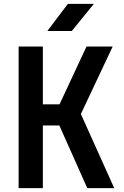

<svg xmlns="http://www.w3.org/2000/svg" viewBox="-20 -970 640 990"><path d="M76 0V-730H201V-432H287L426 -730H561L397 -382L569 0H430L286 -323H201V0ZM224 -810 330 -950H464L350 -810Z"/></svg>

Font: NKDuy Mono
Style: Bold
Weight: 700
Monospace: yes
Designer: NKDuy
Foundry: NKDuy
Version: Version 2.251; ttfautohint (v1.8.4.7-5d5b)